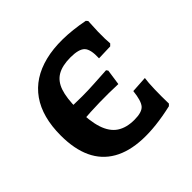

<svg xmlns="http://www.w3.org/2000/svg" viewBox="-129 -588 717 717"><g transform="rotate(-45 229.5 -229.5)"><path d="M401 -455 407 -448Q405 -415 404.5 -394Q404 -373 404.5 -358Q405 -343 406 -331L398 -323L337 -321Q339 -367 323.5 -383Q308 -399 264 -399Q221 -399 195 -384Q169 -369 157.5 -335.5Q146 -302 146 -245Q146 -180 159 -140.5Q172 -101 199 -83Q226 -65 268 -65Q308 -65 322 -81Q336 -97 341 -144L406 -148Q403 -128 402 -92.5Q401 -57 402 -17L395 -10Q216 31 124 -22Q32 -75 32 -218Q32 -316 74.5 -376.5Q117 -437 199.5 -457.5Q282 -478 401 -455ZM324 -271 329 -264 320 -202Q271 -204 222 -203Q173 -202 125 -198L130 -266Q162 -265 192.5 -265Q223 -265 255.5 -267Q288 -269 324 -271Z"/></g></svg>

Font: Alegreya SemiBold
Style: Regular
Weight: 600
Designer: Juan Pablo del Peral
Foundry: Huerta Tipografica
Version: Version 2.009